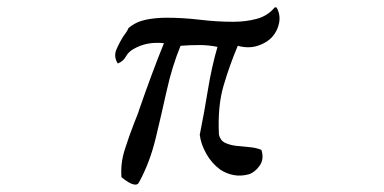

<svg xmlns="http://www.w3.org/2000/svg" viewBox="-20 -518 1040 520"><path d="M729 -498Q740 -478 736 -456.5Q732 -435 718 -419Q703 -402 678 -394Q653 -386 624 -394Q602 -342 585.5 -286Q569 -230 573 -153Q577 -137 590 -131Q603 -125 620 -123Q637 -121 655.5 -119.5Q674 -118 688 -112Q696 -87 683 -69Q670 -51 654 -46Q632 -40 612 -44Q592 -48 576 -59Q553 -76 538.5 -102Q524 -128 521 -153Q533 -212 543 -274Q553 -336 569 -391Q545 -396 520 -396Q495 -396 469 -394Q446 -338 431.5 -272.5Q417 -207 401.5 -143Q386 -79 358 -27Q354 -17 345.5 -18Q337 -19 328 -24.5Q319 -30 313 -35Q310 -37 309 -38Q306 -75 317.5 -111.5Q329 -148 343 -184Q347 -194 351 -204Q355 -214 358 -224Q374 -270 390.5 -314.5Q407 -359 424 -401Q378 -406 343 -386Q328 -378 321 -365Q314 -352 299 -346Q287 -365 295.5 -384.5Q304 -404 315 -421Q319 -426 322.5 -431.5Q326 -437 328 -442Q348 -459 374.5 -464.5Q401 -470 432 -470Q475 -470 521.5 -464.5Q568 -459 611 -459Q646 -459 675.5 -467Q705 -475 724 -498Z"/></svg>

Font: Yuji Syuku
Style: Regular
Weight: 400
Designer: Kataoka Yuji
Foundry: Kinuta Font Factory
Version: Version 3.002